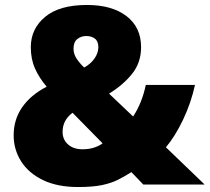

<svg xmlns="http://www.w3.org/2000/svg" viewBox="-20 -743 844 773"><path d="M330 -723Q431 -723 489.5 -678Q548 -633 548 -553Q548 -491 512 -446Q476 -401 419 -366L516 -274Q552 -329 567 -401H765Q749 -328 717 -261Q685 -194 648 -150L804 0H557L509 -50Q482 -33 455.5 -19.5Q429 -6 391.5 2Q354 10 294 10Q211 10 153 -18Q95 -46 65 -93.5Q35 -141 35 -198Q35 -262 69.5 -311.5Q104 -361 168 -394Q138 -429 121 -467Q104 -505 104 -553Q104 -627 161.5 -675Q219 -723 330 -723ZM327 -598Q307 -598 291.5 -586Q276 -574 276 -547Q276 -525 289 -506Q302 -487 319 -471Q347 -487 361.5 -509Q376 -531 376 -553Q376 -577 362 -587.5Q348 -598 327 -598ZM272 -289Q251 -273 241.5 -254Q232 -235 232 -212Q232 -181 254 -161.5Q276 -142 312 -142Q340 -142 361 -149.5Q382 -157 393 -166Z"/></svg>

Font: Noto Sans Georgian Black
Style: Regular
Weight: 900
Designer: Monotype Design Team, Akaki Razmadze
Foundry: Google LLC
Version: Version 2.005; ttfautohint (v1.8.4.7-5d5b)